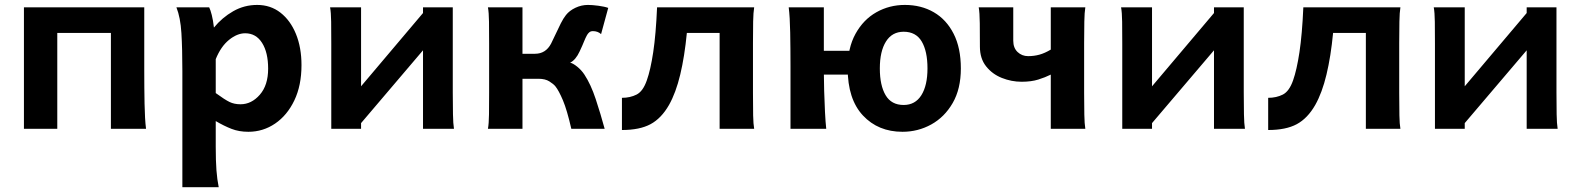

<svg xmlns="http://www.w3.org/2000/svg" viewBox="-20 -528 6478 787"><path d="M571.3 -498V-239.3Q571.3 -168 572.5 -103.3Q573.7 -38.6 578.6 0H434.6V-393.1H214.8V0H78.1V-498Z M876.5 239.3H727.5V-236.8Q727.5 -328.1 723.6 -392.3Q719.7 -456.5 703.1 -498H837.4Q842.8 -487.3 848.1 -466.3Q853.5 -445.3 856.9 -415Q890.6 -456.1 935.8 -481.9Q981 -507.8 1034.2 -507.8Q1088.9 -507.8 1129.6 -476.1Q1170.4 -444.3 1193.1 -388.7Q1215.8 -333 1215.8 -261.2Q1215.8 -177.7 1186.5 -116.5Q1157.2 -55.2 1107.7 -21.5Q1058.1 12.2 998 12.2Q959.5 12.2 929 0.2Q898.4 -11.7 864.3 -31.7V73.2Q864.3 131.8 867.2 169.9Q870.1 208 876.5 239.3ZM864.3 -285.6V-146.5Q901.9 -119.1 921.1 -109.9Q940.4 -100.6 965.8 -100.6Q1010.7 -100.6 1044.9 -139.6Q1079.1 -178.7 1079.1 -246.6Q1079.1 -313 1054.2 -352.3Q1029.3 -391.6 984.9 -391.6Q952.1 -391.6 918.7 -364.5Q885.3 -337.4 864.3 -285.6Z M1713.9 -474.6 1792 -413.6 1460 -23.4 1382.8 -83ZM1333 -498H1460V0H1337.9V-349.1Q1337.9 -399.9 1337.4 -438.7Q1336.9 -477.5 1333 -498ZM1840.8 0H1713.9V-498H1835.9V-148.9Q1835.9 -98.6 1836.7 -59.6Q1837.4 -20.5 1840.8 0Z M2106.9 -205.1V-307.6H2172.9Q2216.8 -307.6 2238.8 -349.1Q2247.6 -366.2 2257.8 -388.7Q2268.1 -411.1 2278.8 -432.4Q2289.6 -453.6 2299.8 -466.3Q2314 -484.4 2338.6 -496.1Q2363.3 -507.8 2390.1 -507.8Q2407.7 -507.8 2433.1 -504.4Q2458.5 -501 2473.1 -495.6L2443.8 -388.2Q2430.2 -400.4 2410.2 -400.4Q2401.4 -400.4 2395.8 -395.8Q2390.1 -391.1 2386.2 -384.3Q2379.9 -373 2374 -358.2Q2368.2 -343.3 2356 -317.4Q2339.8 -282.2 2316.9 -271Q2328.1 -269 2345.7 -254.9Q2363.3 -240.7 2375.5 -222.2Q2401.9 -182.1 2421.9 -121.6Q2441.9 -61 2458.5 0H2321.8Q2304.2 -77.1 2287.4 -116.9Q2270.5 -156.7 2256.8 -173.8Q2249 -183.6 2231.9 -194.3Q2214.8 -205.1 2187.5 -205.1ZM2121.6 -498V0H1980Q1983.9 -20.5 1984.4 -59.6Q1984.9 -98.6 1984.9 -148.9V-349.1Q1984.9 -399.9 1984.4 -438.7Q1983.9 -477.5 1980 -498Z M2929.7 -393.1H2795.4Q2786.1 -296.9 2768.3 -222.4Q2750.5 -147.9 2722.2 -97.7Q2690.9 -43 2646.5 -19Q2602.1 4.9 2529.3 4.9V-127Q2563 -127 2589.4 -140.4Q2615.7 -153.8 2631.3 -198.7Q2646.5 -241.2 2657.5 -314Q2668.5 -386.7 2673.3 -498H3071.3Q3067.9 -477.5 3067.1 -439.7Q3066.4 -401.9 3066.4 -351.6V-146.5Q3066.4 -90.3 3067.1 -54.7Q3067.9 -19 3071.3 0H2929.7Z M3212.9 -498H3356.9Q3356.9 -498 3356.9 -474.9Q3356.9 -451.7 3356.9 -416.3Q3356.9 -380.9 3356.9 -343Q3356.9 -305.2 3356.9 -274.7Q3356.9 -244.1 3356.9 -231.9Q3356.9 -200.7 3358.2 -156Q3359.4 -111.3 3361.6 -68.8Q3363.8 -26.4 3366.7 0H3220.2Q3220.2 0 3220.2 -26.6Q3220.2 -53.2 3220.2 -94Q3220.2 -134.8 3220.2 -179Q3220.2 -223.1 3220.2 -258.8Q3220.2 -330.1 3219 -394.8Q3217.8 -459.5 3212.9 -498ZM3454.6 -247.6Q3454.6 -331.5 3486.8 -389.6Q3519 -447.8 3572.3 -477.8Q3625.5 -507.8 3689 -507.8Q3755.9 -507.8 3807.6 -477.8Q3859.4 -447.8 3888.9 -389.6Q3918.5 -331.5 3918.5 -247.6Q3918.5 -163.6 3885 -105.7Q3851.6 -47.9 3797.1 -17.8Q3742.7 12.2 3679.2 12.2Q3579.6 12.2 3517.1 -54.7Q3454.6 -121.6 3454.6 -247.6ZM3586.4 -247.6Q3586.4 -177.7 3610.1 -137.7Q3633.8 -97.7 3684.1 -97.7Q3731.4 -97.7 3756.6 -137.7Q3781.7 -177.7 3781.7 -247.6Q3781.7 -317.9 3758.1 -357.9Q3734.4 -397.9 3684.1 -397.9Q3636.7 -397.9 3611.6 -357.9Q3586.4 -317.9 3586.4 -247.6ZM3474.1 -222.2H3254.4V-319.8H3474.1Z M4287.1 -498H4428.7Q4425.3 -477.5 4424.6 -439.7Q4423.8 -401.9 4423.8 -351.6V-146.5Q4423.8 -96.2 4424.6 -58.3Q4425.3 -20.5 4428.7 0Q4428.7 0 4414.3 0Q4399.9 0 4378.9 0Q4357.9 0 4336.9 0Q4315.9 0 4301.5 0Q4287.1 0 4287.1 0V-222.2Q4264.6 -210.9 4235.8 -201.9Q4207 -192.9 4167.5 -192.9Q4126 -192.9 4086.7 -208.5Q4047.4 -224.1 4022 -256.1Q3996.6 -288.1 3996.6 -336.9Q3996.6 -387.2 3996.1 -432.4Q3995.6 -477.5 3991.7 -498H4133.3Q4133.3 -498 4133.3 -477.1Q4133.3 -456.1 4133.3 -424.6Q4133.3 -393.1 4133.3 -361.3Q4133.3 -331.5 4151.1 -314.7Q4168.9 -297.9 4194.3 -297.9Q4218.8 -297.9 4240.7 -304Q4262.7 -310.1 4287.1 -324.7Z M4956.1 -474.6 5034.2 -413.6 4702.1 -23.4 4625 -83ZM4575.2 -498H4702.1V0H4580.1V-349.1Q4580.1 -399.9 4579.6 -438.7Q4579.1 -477.5 4575.2 -498ZM5083 0H4956.1V-498H5078.1V-148.9Q5078.1 -98.6 5078.9 -59.6Q5079.6 -20.5 5083 0Z M5578.6 -393.1H5444.3Q5435.1 -296.9 5417.2 -222.4Q5399.4 -147.9 5371.1 -97.7Q5339.8 -43 5295.4 -19Q5251 4.9 5178.2 4.9V-127Q5211.9 -127 5238.3 -140.4Q5264.6 -153.8 5280.3 -198.7Q5295.4 -241.2 5306.4 -314Q5317.4 -386.7 5322.3 -498H5720.2Q5716.8 -477.5 5716.1 -439.7Q5715.3 -401.9 5715.3 -351.6V-146.5Q5715.3 -90.3 5716.1 -54.7Q5716.8 -19 5720.2 0H5578.6Z M6237.8 -474.6 6315.9 -413.6 5983.9 -23.4 5906.7 -83ZM5856.9 -498H5983.9V0H5861.8V-349.1Q5861.8 -399.9 5861.3 -438.7Q5860.8 -477.5 5856.9 -498ZM6364.7 0H6237.8V-498H6359.9V-148.9Q6359.9 -98.6 6360.6 -59.6Q6361.3 -20.5 6364.7 0Z"/></svg>

Font: Andika
Style: Bold
Weight: 700
Designer: Victor Gaultney, Annie Olsen, Julie Remington, Don Collingsworth, Eric Hays, Becca Hirsbrunner
Foundry: SIL International
Version: Version 6.101